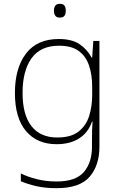

<svg xmlns="http://www.w3.org/2000/svg" viewBox="-20 -744 630 1004"><path d="M287 -540Q356 -540 396 -513Q436 -486 459 -443H462L468 -530H500V22Q500 121 448.5 180.5Q397 240 276 240Q216 240 170.5 229.5Q125 219 89 204V163Q125 181 173 193Q221 205 277 205Q376 205 418.5 155.5Q461 106 461 23V-15Q461 -40 461.5 -61.5Q462 -83 464 -108H461Q441 -50 393.5 -20Q346 10 276 10Q174 10 116 -58.5Q58 -127 58 -258Q58 -388 116 -464Q174 -540 287 -540ZM289 -505Q192 -505 145 -439.5Q98 -374 98 -258Q98 -144 144.5 -84.5Q191 -25 279 -25Q352 -25 391.5 -56.5Q431 -88 446.5 -138.5Q462 -189 462 -246V-289Q462 -353 445.5 -401.5Q429 -450 391.5 -477.5Q354 -505 289 -505ZM292 -724Q311 -724 317.5 -714Q324 -704 324 -688Q324 -672 317.5 -662Q311 -652 292 -652Q276 -652 269 -662Q262 -672 262 -688Q262 -704 269 -714Q276 -724 292 -724Z"/></svg>

Font: Noto Sans Thai ExtraLight
Style: Regular
Weight: 200
Designer: Monotype Design Team
Foundry: Monotype Imaging Inc.
Version: Version 2.001; ttfautohint (v1.8.4.7-5d5b)